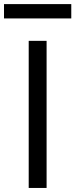

<svg xmlns="http://www.w3.org/2000/svg" viewBox="-54 -929 373 949"><path d="M176.3 -727.1V0H87.9V-727.1ZM298.3 -908.7V-837.9H-34.2V-908.7Z"/></svg>

Font: Sahel VF Regular
Style: Regular
Weight: 400
Foundry: Saber Rastikerdar (saber.rastikerdar@gmail.com)
Version: Version 3.4.0